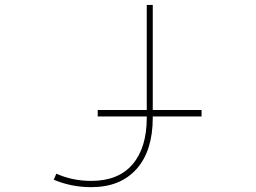

<svg xmlns="http://www.w3.org/2000/svg" viewBox="-20 -773 1040 780"><path d="M350.6 -12.7Q269.5 -12.7 198.2 -43L209 -67.4Q274.4 -38.1 350.6 -38.1Q460.9 -38.1 518.6 -105.5Q576.2 -172.9 576.2 -294.9V-299.8H377V-326.2H576.2V-752.9H600.6V-326.2H798.8V-299.8H600.6V-294.9Q600.6 -161.1 535.2 -86.9Q502 -49.8 456.1 -31.2Q410.2 -12.7 350.6 -12.7Z"/></svg>

Font: Mgen+ 1m thin
Style: Regular
Weight: 100
Designer: [Source Han Sans]
Ryoko NISHIZUKA  (kana & ideographs); Paul D. Hunt (Latin, Greek & Cyrillic); Wenlong ZHANG  (bopomofo
Version: Version 1.059.20150602